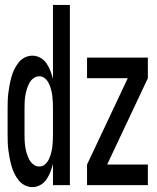

<svg xmlns="http://www.w3.org/2000/svg" viewBox="-20 -755 640 783"><path d="M112 8Q96 8 81 0.5Q66 -7 55.5 -20.5Q45 -34 38 -48.5Q31 -63 26.5 -79.5Q22 -96 19 -112Q16 -128 14 -144Q12 -160 11.5 -176.5Q11 -193 11 -210V-310Q11 -327 11.5 -343.5Q12 -360 14 -376Q16 -392 19 -408Q22 -424 26.5 -440.5Q31 -457 38 -471.5Q45 -486 55.5 -499.5Q66 -513 81 -520.5Q96 -528 112 -528Q129 -528 144.5 -519.5Q160 -511 170 -496Q180 -481 186 -465Q192 -449 196 -433V-735H265V0H196V-87Q192 -71 186 -55Q180 -39 170 -24Q160 -9 144.5 -0.5Q129 8 112 8ZM335 0V-84L501 -436H335V-520H583V-436L417 -84H583V0ZM140 -76Q154 -76 164 -85Q174 -94 179.5 -106Q185 -118 188.5 -131Q192 -144 193.5 -157Q195 -170 195.5 -183.5Q196 -197 196 -210V-310Q196 -323 195.5 -336.5Q195 -350 193.5 -363Q192 -376 188.5 -389Q185 -402 179.5 -414Q174 -426 164 -435Q154 -444 140 -444Q127 -444 116 -435.5Q105 -427 99 -415Q93 -403 89 -390Q85 -377 83 -363.5Q81 -350 80.5 -336.5Q80 -323 80 -310V-210Q80 -197 80.5 -183.5Q81 -170 83 -156.5Q85 -143 89 -130Q93 -117 99 -105Q105 -93 116 -84.5Q127 -76 140 -76Z"/></svg>

Font: Iosevka SS04 Medium Extended
Style: Regular
Weight: 500
Width: 7
Monospace: yes
Designer: Belleve Invis
Foundry: Belleve Invis
Version: Version 19.0.0; ttfautohint (v1.8.4)